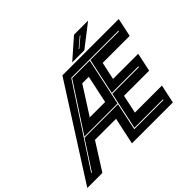

<svg xmlns="http://www.w3.org/2000/svg" viewBox="-238 -1115 1382 1382"><g transform="rotate(-45 453.0 -424.0)"><path d="M-59.5 0 387 -700H960.5L930.5 -558.5H655.5L626.5 -424H882.5L852.5 -282.5H596.5L566.5 -141.5H841.5L811.5 0H395L439 -206H224.5L94 0ZM36 -56H43L182.5 -270H523L478.5 -60H776L777.5 -66.5H487L547.5 -352.5H818L819.5 -359.5H549L608 -636H898.5L900 -642.5H419.5ZM187.5 -276.5 422.5 -636H601L524.5 -276.5ZM312.5 -347H469L514 -558.5H447.5ZM503 -716 653 -848H796.5L626.5 -716ZM602.5 -750H609.5L683.5 -813H676Z"/></g></svg>

Font: Tourney ExtraBold
Style: Italic
Weight: 800
Italic angle: -12°
Version: Version 1.015